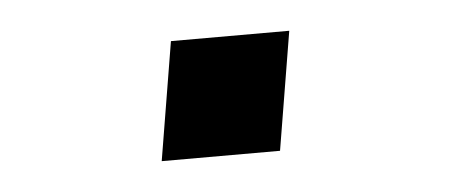

<svg xmlns="http://www.w3.org/2000/svg" viewBox="-27 -448 503 215"><g transform="rotate(-5 225.0 -340.5)"><path d="M148 -274 170 -407H303L281 -274Z"/></g></svg>

Font: Iosevka Custom Oblique
Style: Regular
Weight: 400
Italic angle: -9°
Designer: Belleve Invis
Foundry: Belleve Invis
Version: Version 27.0.1